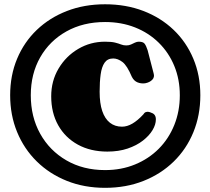

<svg xmlns="http://www.w3.org/2000/svg" viewBox="-20 -801 984 898"><path d="M471.5 77.5Q569.5 77.5 651 45.2Q732.5 13 792.2 -45.2Q852 -103.5 884.5 -182.8Q917 -262 917 -355.5Q917 -448.5 884.2 -526.5Q851.5 -604.5 791.8 -661.5Q732 -718.5 650.5 -749.8Q569 -781 471.5 -781Q374 -781 292.8 -749.5Q211.5 -718 152 -661Q92.5 -604 60 -526.2Q27.5 -448.5 27.5 -355.5Q27.5 -262.5 60 -183.5Q92.5 -104.5 152 -46Q211.5 12.5 292.8 45Q374 77.5 471.5 77.5ZM471.5 -5.5Q369 -5.5 290.5 -51Q212 -96.5 168 -175.5Q124 -254.5 124 -355.5Q124 -455.5 168 -532.8Q212 -610 290.5 -654Q369 -698 471.5 -698Q547.5 -698 611.5 -672.8Q675.5 -647.5 722.5 -601.2Q769.5 -555 795.2 -492.5Q821 -430 821 -355.5Q821 -280.5 795.2 -216.5Q769.5 -152.5 722.5 -105.2Q675.5 -58 611.5 -31.8Q547.5 -5.5 471.5 -5.5ZM709 -242.5Q709 -218.5 693.5 -192.5Q678 -166.5 648.5 -143.5Q619 -120.5 577 -106.2Q535 -92 482 -92Q403.5 -92 344.2 -124.5Q285 -157 252.2 -215.2Q219.5 -273.5 219.5 -350.5Q219.5 -422.5 254 -480.5Q288.5 -538.5 345.8 -572.2Q403 -606 471 -606Q501.5 -606 518.2 -601.8Q535 -597.5 546.2 -593Q557.5 -588.5 571 -588.5Q583 -588.5 592.8 -593Q602.5 -597.5 611.5 -601.8Q620.5 -606 629 -606Q649 -606 656.2 -596.8Q663.5 -587.5 670.5 -566L698.5 -458Q704 -440 692 -427.8Q680 -415.5 659 -411.5Q640.5 -409 623.8 -415.5Q607 -422 597 -441Q574.5 -494.5 552.8 -511Q531 -527.5 509.5 -527.5Q483 -527.5 469.2 -507.8Q455.5 -488 450.8 -453Q446 -418 446 -372Q446 -318 458.2 -281.8Q470.5 -245.5 494 -227Q517.5 -208.5 550.5 -208.5Q574.5 -208.5 599 -222.8Q623.5 -237 650 -265.5Q655 -274 661.5 -276.5Q668 -279 675 -277.8Q682 -276.5 688 -273.5Q709 -267 709 -242.5Z"/></svg>

Font: Fraunces SuperSoft Wonky
Style: Regular
Weight: 900
Version: Version 1.000;[b76b70a41]